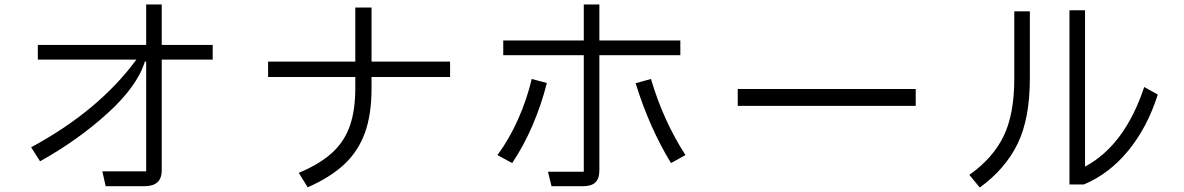

<svg xmlns="http://www.w3.org/2000/svg" viewBox="-20 -818 5320 863"><path d="M936 -616V-550H707V-52Q707 19 629 19H455L440 -48H637V-541H631Q597 -430 463 -308.5Q329 -187 160 -93L120 -156Q424 -320 593 -550H150V-616H637V-798H707V-616Z M2003 -541V-472H1650V-421Q1650 -303 1620 -220.5Q1590 -138 1527.5 -79.5Q1465 -21 1363 24L1323 -41Q1418 -81 1473 -131.5Q1528 -182 1552.5 -252Q1577 -322 1577 -423V-472H1185V-541H1577V-784H1650V-541Z M2459 19 2443 -46H2604V-570H2242V-636H2604V-798H2674V-636H3038V-570H2674V-52Q2674 -15 2656 2Q2638 19 2600 19ZM2216 -121Q2269 -193 2308.5 -281.5Q2348 -370 2370 -463L2438 -445Q2414 -349 2374 -255.5Q2334 -162 2282 -85ZM2996 -85Q2898 -246 2837 -444L2906 -463Q2961 -276 3061 -121Z M4096 -342H3296V-418H4096Z M5184 -393Q5137 -245 5051 -140.5Q4965 -36 4852 11H4787V-772H4857V-69Q5036 -165 5123 -427ZM4539 -767H4609V-466Q4609 -285 4554 -172Q4499 -59 4384 25L4337 -32Q4442 -106 4490.5 -205Q4539 -304 4539 -464Z"/></svg>

Font: PlemolJP
Style: Regular
Weight: 400
Monospace: yes
Version: v2.0.4; ttfautohint (v1.8.4.7-5d5b-dirty) -l 6 -r 45 -G 200 